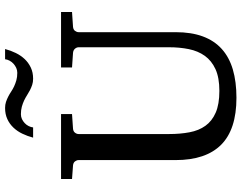

<svg xmlns="http://www.w3.org/2000/svg" viewBox="-117 -813 946 752"><g transform="rotate(-90 356.0 -437.0)"><path d="M627 -624Q616.2 -623 611.1 -616.2Q606 -609.4 606 -602.1V-222.2Q606 -160.6 589.4 -115.7Q572.8 -70.8 540.3 -41.5Q507.8 -12.2 459.7 2Q411.6 16.1 349.1 16.1Q225.1 16.1 165 -43.9Q105 -104 105 -222.2V-602.1Q105 -609.4 99.9 -616.2Q94.7 -623 84 -624L30.8 -627.9V-670.9H285.2V-627.9L228 -624Q217.3 -623 212.2 -616.2Q207 -609.4 207 -602.1V-248Q207 -204.1 213.9 -167.7Q220.7 -131.3 239.3 -105.5Q257.8 -79.6 290.8 -65.2Q323.7 -50.8 376 -50.8Q427.7 -50.8 460.9 -65.9Q494.1 -81.1 513.2 -107.7Q532.2 -134.3 539.6 -170.4Q546.9 -206.5 546.9 -248V-602.1Q546.9 -609.4 541.3 -616.2Q535.6 -623 524.9 -624L467.8 -627.9V-670.9H685.1V-627.9ZM540 -890.1Q534.2 -868.2 524.4 -848.1Q514.6 -828.1 500.5 -813.2Q486.3 -798.3 467.3 -789.3Q448.2 -780.3 423.8 -780.3Q410.6 -780.3 399.7 -783.9Q388.7 -787.6 378.7 -792.7Q368.7 -797.9 358.9 -804.2Q349.1 -810.5 338.1 -815.7Q327.1 -820.8 314 -824.5Q300.8 -828.1 284.7 -828.1Q274.4 -828.1 265.6 -824Q256.8 -819.8 249.8 -813.2Q242.7 -806.6 238.3 -797.9Q233.9 -789.1 232.9 -780.3H192.9Q198.7 -802.2 208.3 -822.3Q217.8 -842.3 232.2 -857.4Q246.6 -872.6 265.6 -881.3Q284.7 -890.1 309.1 -890.1Q322.3 -890.1 333 -886.5Q343.8 -882.8 353.8 -877.7Q363.8 -872.6 373.3 -866.2Q382.8 -859.9 393.8 -854.7Q404.8 -849.6 417.7 -845.9Q430.7 -842.3 446.8 -842.3Q457 -842.3 466.1 -846.4Q475.1 -850.6 482.4 -857.2Q489.7 -863.8 494.4 -872.6Q499 -881.3 500 -890.1Z"/></g></svg>

Font: Charis SIL Viet
Style: Regular
Weight: 400
Foundry: SIL International
Version: Version 5.000